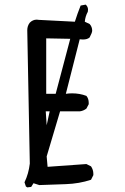

<svg xmlns="http://www.w3.org/2000/svg" viewBox="-20 -805 540 831"><path d="M98 6 92 2 86 -16Q104 -53 109 -97L98 -674Q98 -693 109 -707Q122 -720 139 -720L148 -719L304 -711Q315 -746 329 -781L351 -785Q361 -776 361 -763L360 -754Q349 -734 347 -711L368 -701Q379 -689 379 -672Q379 -664 368 -643Q358 -634 339 -634L325 -635L265 -399Q279 -401 292 -401Q325 -401 354 -390Q364 -378 364 -360V-354L354 -335Q341 -325 325 -323H240L182 -128L186 -83L354 -95L374 -85Q384 -70 384 -53V-47L374 -27Q323 -10 265 -8Q207 -6 150 -4L125 -12L115 4ZM182 -263 195 -323H178ZM221 -399 284 -637 180 -639V-399Z"/></svg>

Font: Xiaolai SC
Style: Regular
Weight: 400
Designer: Nozomi Seto 瀬戸のぞみ
Version: Version 3.11;December 4, 2020;FontCreator 13.0.0.2613 64-bit